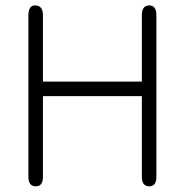

<svg xmlns="http://www.w3.org/2000/svg" viewBox="-20 -664 667 693"><path d="M109 8.5C109 8.5 109 8.5 109 8.5C91.5 8.5 82.5 -3 82.5 -26C82.5 -26 82.5 -26 82.5 -26C82.5 -26 82.5 -609 82.5 -609C82.5 -632.5 90.5 -644.5 107 -644.5C107 -644.5 107 -644.5 107 -644.5C125.5 -644.5 135 -632.5 135 -609C135 -609 135 -609 135 -609C135 -609 135 -369.5 135 -369.5C135 -369.5 492 -369.5 492 -369.5C492 -369.5 492 -609 492 -609C492 -632.5 501 -644.5 518.5 -644.5C518.5 -644.5 518.5 -644.5 518.5 -644.5C536 -644.5 544.5 -632.5 544.5 -609C544.5 -609 544.5 -609 544.5 -609C544.5 -609 544.5 -26 544.5 -26C544.5 -3 536 8.5 518.5 8.5C518.5 8.5 518.5 8.5 518.5 8.5C501 8.5 492 -3 492 -26C492 -26 492 -26 492 -26C492 -26 492 -317 492 -317C492 -317 135 -317 135 -317C135 -317 135 -26 135 -26C135 -3 126.5 8.5 109 8.5Z"/></svg>

Font: Jura-Fortis-Regular
Style: Regular
Weight: 500
Designer: Daniel Johnson, Alexei Vanyashin, Mirko Velimirovic
Foundry: Daniel Johnson
Version: ""